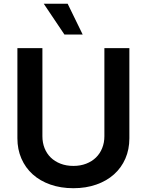

<svg xmlns="http://www.w3.org/2000/svg" viewBox="-20 -981 774 1012"><path d="M661.9 -727.3V-252.1Q661.9 -193.5 640.8 -145.1Q619.7 -96.6 581 -62Q542.3 -27.3 487.7 -8.2Q433.2 11 366.8 11Q300.1 11 245.6 -8.2Q191.1 -27.3 152.5 -62Q114 -96.6 92.9 -145.1Q71.7 -193.5 71.7 -252.1V-727.3H203.5V-263.1Q203.5 -229 214.8 -200.3Q226.2 -171.5 247.5 -150.7Q268.8 -130 299 -118.3Q329.2 -106.5 366.8 -106.5Q404.1 -106.5 434.3 -118.3Q464.5 -130 485.8 -150.7Q507.1 -171.5 518.6 -200.3Q530.2 -229 530.2 -263.1V-727.3ZM210.6 -961.3H336.6L415.8 -799H319.6Z"/></svg>

Font: Interop SemBd
Style: Regular
Weight: 600
Designer: Rasmus Andersson, Google, Jang Haemin
Foundry: jhaemin
Version: Version 1.008